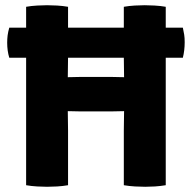

<svg xmlns="http://www.w3.org/2000/svg" viewBox="-20 -709 734 735"><path d="M15.5 -488Q7.5 -514.5 7.5 -545.5Q7.5 -560 9.2 -573.8Q11 -587.5 15.5 -603H680Q683.5 -587.5 685.2 -575.8Q687 -564 687 -547.5Q687 -516 680 -488ZM289.5 -282.5Q282.5 -282.5 273.5 -282.8Q264.5 -283 255.5 -283.2Q246.5 -283.5 239.5 -283.5Q216 -283.5 191.5 -283Q167 -282.5 143 -282.5V-414.5Q167 -414.5 191.5 -414Q216 -413.5 239.5 -413.5Q246.5 -413.5 255.5 -413.8Q264.5 -414 273.5 -414.2Q282.5 -414.5 289.5 -414.5H405Q412 -414.5 421 -414.2Q430 -414 439 -413.8Q448 -413.5 455 -413.5Q478.5 -413.5 503 -414Q527.5 -414.5 551.5 -414.5V-282.5Q527.5 -282.5 503 -283Q478.5 -283.5 455 -283.5Q448 -283.5 439 -283.2Q430 -283 421 -282.8Q412 -282.5 405 -282.5ZM240.5 0Q220.5 3.5 198.5 4.8Q176.5 6 160 6Q145.5 6 122.5 4.8Q99.5 3.5 80 0V-683Q99.5 -686.5 122.5 -687.8Q145.5 -689 160 -689Q176.5 -689 198.5 -687.8Q220.5 -686.5 240.5 -683V-489.5Q240.5 -468.5 240 -451Q239.5 -433.5 239.5 -413.5V-283.5Q239.5 -263 240 -246.8Q240.5 -230.5 240.5 -209.5ZM454 -209.5Q454 -230.5 454.5 -246.8Q455 -263 455 -283.5V-413.5Q455 -433.5 454.5 -451Q454 -468.5 454 -489.5V-683Q474 -686.5 496 -687.8Q518 -689 534 -689Q548.5 -689 571.8 -687.8Q595 -686.5 614.5 -683V0Q593.5 3.5 573 4.8Q552.5 6 536 6Q519.5 6 497 4.8Q474.5 3.5 454 0Z"/></svg>

Font: Signika SC
Style: Regular
Weight: 300
Designer: Anna Giedryś
Foundry: Anna Giedryś
Version: Version 2.000